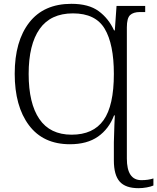

<svg xmlns="http://www.w3.org/2000/svg" viewBox="-20 -745 823 1005"><path d="M576 95V0Q579 -109 581 -141H577Q550 -70 493 -30Q436 10 346 10Q206 10 131.5 -89.5Q57 -189 57 -359Q57 -529 133 -627Q209 -725 354 -725Q444 -725 496 -687Q548 -649 577 -586H581L590 -714H740V-682H713Q678 -682 661 -666Q644 -650 644 -602V85Q644 198 720 198Q756 198 783 189V226Q770 232 748 236Q726 240 705 240Q637 240 606.5 205.5Q576 171 576 95ZM576 -358Q576 -514 528 -594.5Q480 -675 362 -675Q245 -675 187.5 -593.5Q130 -512 130 -358Q130 -204 186 -122Q242 -40 355 -40Q468 -40 522 -116Q576 -192 576 -358Z"/></svg>

Font: Noto Serif Light
Style: Regular
Weight: 300
Designer: Monotype Design Team
Foundry: Monotype Imaging Inc.
Version: Version 1.001